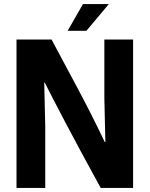

<svg xmlns="http://www.w3.org/2000/svg" viewBox="-20 -922 735 942"><path d="M61 -728H233Q301 -601 365 -481Q429 -361 494 -225H497L492 -438V-728H633V0H474Q418 -102 376 -180Q334 -258 302.5 -318Q271 -378 246 -426Q221 -474 200 -516H197L202 -303V0H61ZM312 -771 387 -902H514L404 -771Z"/></svg>

Font: Murecho SemiBold
Style: Regular
Weight: 600
Designer: Neil Summerour
Foundry: Positype
Version: Version 1.010; ttfautohint (v1.8.3)